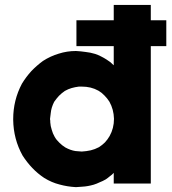

<svg xmlns="http://www.w3.org/2000/svg" viewBox="-20 -730 692 774"><path d="M587.9 -648.4Q592.8 -648.4 596.7 -648.4Q601.6 -648.4 606.4 -648.4Q611.3 -648.4 616.2 -648.4Q621.1 -648.4 626 -648.4Q631.8 -648.4 637.7 -648.4Q643.6 -648.4 650.4 -648.4Q650.4 -645.5 650.4 -642.6Q650.4 -640.6 650.4 -637.7Q650.4 -634.8 650.4 -631.8Q650.4 -628.9 650.4 -626Q650.4 -619.1 650.4 -613.3Q650.4 -606.4 650.4 -599.6Q650.4 -592.8 650.4 -586.9Q650.4 -580.1 650.4 -573.2Q650.4 -566.4 650.4 -558.6Q650.4 -551.8 650.4 -543.9Q647.5 -543.9 644.5 -543.9Q642.6 -543.9 639.6 -543.9Q632.8 -543.9 626 -543.9Q619.1 -543.9 611.3 -543.9Q606.4 -543.9 602.5 -543.9Q597.7 -543.9 592.8 -543.9Q591.8 -543.9 589.8 -543.9Q588.9 -543.9 587.9 -543.9Q587.9 -483.4 587.9 -422.9Q587.9 -362.3 587.9 -301.8Q587.9 -258.8 587.9 -215.8Q587.9 -172.9 587.9 -128.9Q587.9 -94.7 587.9 -59.6Q587.9 -24.4 587.9 9.8Q585.9 9.8 583 9.8Q580.1 9.8 578.1 9.8Q563.5 9.8 548.8 9.8Q534.2 9.8 519.5 9.8Q508.8 9.8 499 9.8Q489.3 9.8 479.5 9.8Q468.8 9.8 459 9.8Q449.2 9.8 438.5 9.8Q438.5 7.8 438.5 4.9Q438.5 2.9 438.5 0Q438.5 -6.8 438.5 -13.7Q438.5 -20.5 438.5 -26.4Q438.5 -28.3 438.5 -30.3Q438.5 -31.2 438.5 -33.2Q431.6 -25.4 422.9 -19.5Q415 -12.7 406.2 -6.8Q394.5 0 381.8 4.9Q370.1 10.7 357.4 14.6Q333 21.5 312.5 22.5Q293 24.4 286.1 24.4Q251 22.5 219.7 13.7Q188.5 5.9 158.2 -12.7Q131.8 -30.3 110.4 -52.7Q88.9 -75.2 71.3 -102.5Q34.2 -168.9 33.2 -247.1Q33.2 -249 33.2 -250Q33.2 -326.2 68.4 -392.6Q85 -419.9 106.4 -443.4Q127.9 -465.8 153.3 -484.4Q183.6 -503.9 216.8 -513.7Q250 -524.4 286.1 -524.4Q305.7 -523.4 325.2 -520.5Q343.8 -518.6 363.3 -512.7Q375 -508.8 386.7 -502.9Q398.4 -497.1 409.2 -490.2Q417 -485.4 424.8 -479.5Q431.6 -473.6 438.5 -466.8Q438.5 -473.6 438.5 -481.4Q438.5 -488.3 438.5 -495.1Q438.5 -504.9 438.5 -513.7Q438.5 -522.5 438.5 -531.2Q438.5 -534.2 438.5 -538.1Q438.5 -541 438.5 -543.9Q423.8 -543.9 409.2 -543.9Q394.5 -543.9 379.9 -543.9Q368.2 -543.9 356.4 -543.9Q344.7 -543.9 333 -543.9Q322.3 -543.9 310.5 -543.9Q298.8 -543.9 288.1 -543.9Q288.1 -546.9 288.1 -548.8Q288.1 -551.8 288.1 -553.7Q288.1 -563.5 288.1 -573.2Q288.1 -583 288.1 -591.8Q288.1 -598.6 288.1 -605.5Q288.1 -612.3 288.1 -618.2Q288.1 -626 288.1 -632.8Q288.1 -640.6 288.1 -648.4Q290 -648.4 293 -648.4Q295.9 -648.4 297.9 -648.4Q315.4 -648.4 332 -648.4Q349.6 -648.4 366.2 -648.4Q377.9 -648.4 390.6 -648.4Q402.3 -648.4 414.1 -648.4Q419.9 -648.4 426.8 -648.4Q432.6 -648.4 438.5 -648.4Q438.5 -652.3 438.5 -657.2Q438.5 -662.1 438.5 -666Q438.5 -670.9 438.5 -675.8Q438.5 -680.7 438.5 -685.5Q438.5 -691.4 438.5 -698.2Q438.5 -704.1 438.5 -710Q441.4 -710 444.3 -710Q446.3 -710 449.2 -710Q463.9 -710 478.5 -710Q493.2 -710 507.8 -710Q517.6 -710 527.3 -710Q538.1 -710 547.9 -710Q557.6 -710 568.4 -710Q578.1 -710 587.9 -710Q587.9 -707 587.9 -705.1Q587.9 -702.1 587.9 -700.2Q587.9 -693.4 587.9 -685.5Q587.9 -678.7 587.9 -671.9Q587.9 -667 587.9 -662.1Q587.9 -657.2 587.9 -652.3Q587.9 -651.4 587.9 -650.4Q587.9 -649.4 587.9 -648.4ZM181.6 -250Q181.6 -247.1 182.6 -243.2Q182.6 -240.2 182.6 -237.3Q183.6 -221.7 188.5 -207Q192.4 -192.4 200.2 -178.7Q208 -165 219.7 -154.3Q230.5 -143.6 243.2 -135.7Q264.6 -124 284.2 -121.1Q302.7 -119.1 309.6 -119.1Q328.1 -120.1 345.7 -124Q362.3 -127.9 378.9 -136.7Q392.6 -145.5 403.3 -156.2Q414.1 -168 421.9 -181.6Q439.5 -212.9 439.5 -251Q438.5 -289.1 420.9 -320.3Q412.1 -334 401.4 -344.7Q390.6 -356.4 377 -364.3Q361.3 -373 344.7 -377Q328.1 -380.9 309.6 -380.9Q306.6 -380.9 303.7 -380.9Q300.8 -380.9 297.9 -380.9Q282.2 -378.9 268.6 -375Q254.9 -371.1 241.2 -363.3Q228.5 -354.5 217.8 -343.8Q207 -332 198.2 -319.3Q186.5 -295.9 184.6 -274.4Q181.6 -252 181.6 -250Z"/></svg>

Font: LeFont
Style: Bold
Weight: 800
Designer: Leryon MEDIA
Version: Version 1.0